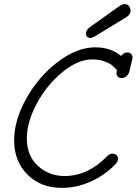

<svg xmlns="http://www.w3.org/2000/svg" viewBox="-20 -909 667 937"><path d="M422 -724Q400 -724 400 -745Q400 -762 415 -774L554 -873Q575 -889 588 -889Q602 -889 609.5 -879.5Q617 -870 617 -857Q617 -839 598 -826L450 -736Q432 -724 422 -724ZM282 8Q179 8 114 -57Q49 -122 49 -224Q49 -322 108.5 -428.5Q168 -535 261.5 -606.5Q355 -678 445 -678Q521 -678 571 -636Q584 -653 601 -653Q614 -653 621.5 -644Q629 -635 626 -622L611 -559Q608 -547 597.5 -537.5Q587 -528 573 -528Q561 -528 553.5 -537Q546 -546 549 -558L551 -566Q537 -582 526 -591Q515 -600 489.5 -609.5Q464 -619 430 -619Q360 -619 284 -556.5Q208 -494 159.5 -403.5Q111 -313 111 -234Q111 -148 165.5 -99Q220 -50 295 -50Q409 -50 503 -147Q515 -159 530 -159Q541 -159 548.5 -152Q556 -145 556 -134Q556 -122 545 -109Q492 -54 423 -23Q354 8 282 8Z"/></svg>

Font: Comic Neue
Style: Italic
Weight: 400
Italic angle: -12°
Designer: Craig Rozynski
Foundry: Craig Rozynski
Version: Version 2.003